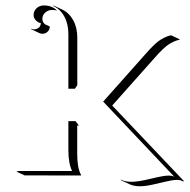

<svg xmlns="http://www.w3.org/2000/svg" viewBox="-20 -621 686 695"><path d="M39.1 0 47.1 -2H241Q227.5 -29.3 227.5 -78.1V-182.6H253.4L265.4 -166.7H259.5V-64Q259.5 -40.3 262.6 -21.2Q265.6 -2.2 274.2 14.2L69.1 13.9ZM92.5 -515.4 92.8 -517.3Q98.1 -514.6 103.3 -514.6Q106.2 -514.6 109.6 -515.5Q113 -516.4 117.3 -518.6Q121.6 -520.8 124.5 -525.6Q127.4 -530.5 127.9 -537.4Q118.9 -538.3 110.2 -546.9Q101.6 -555.4 101.6 -566.4Q101.6 -581.1 112.4 -591.2Q123.3 -601.3 138.7 -601.3Q168 -601.3 186.3 -583Q178 -585 168.9 -585Q154.3 -585 143.8 -575.6Q133.3 -566.2 133.3 -552.5Q133.3 -542 142.3 -533.4L160.2 -525.1Q160.2 -514.2 152.6 -506.5Q145 -498.8 133.3 -498.8Q127.9 -498.8 122.6 -501.2ZM171.6 -599.9 174.3 -600.8 204.3 -586.9Q230.2 -574.7 245 -548Q259.8 -521.2 259.8 -484.4V-312.5L251 -299.8H227.5V-498Q227.5 -534.9 212.6 -561.6Q197.8 -588.4 171.6 -599.9ZM353.5 -253.2 504.2 -422.6Q515.1 -435.1 520.4 -440.8Q525.6 -446.5 535.8 -456.4Q545.9 -466.3 553.2 -471.7Q560.5 -477.1 570.6 -482.5Q580.6 -488 590.8 -491.2L599.6 -493.2L629.9 -479V-477.1Q619.1 -475.1 608.3 -470Q597.4 -464.8 589.1 -459.2Q580.8 -453.6 570.3 -443.6Q559.8 -433.6 553.2 -426.6Q546.6 -419.7 535.9 -407.2L386.2 -239L645.5 34.2L643.6 36.1Q636.7 32.5 632.6 31.4Q628.4 30.3 619.1 30.3Q605.2 30.3 581.4 36Q557.6 41.7 531.5 47.5Q505.4 53.2 486.1 53.2Q464.1 53.2 447.8 45.4L417.5 31.2L417 29.1Q433.6 37.1 456.1 37.1Q479.7 37.1 526.2 25.9Q572.8 14.6 588.9 14.6Q602.8 14.6 610.8 18.6Z"/></svg>

Font: AgreloyOut1
Style: Medium
Weight: 400
Designer: gluk
Foundry: gluk
Version: Version 0.27